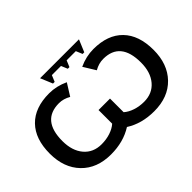

<svg xmlns="http://www.w3.org/2000/svg" viewBox="-140 -1194 1561 1561"><g transform="rotate(-45 640.0 -413.5)"><path d="M793 -556.2 729 -660.2Q811 -698.2 895 -698.2Q1059.1 -698.2 1147.9 -606.9Q1236.8 -515.6 1236.8 -347.2Q1236.8 -184.6 1143.1 -87.4Q1049.3 9.8 888.2 9.8Q744.1 9.8 640.1 -57.1Q534.7 9.8 392.1 9.8Q231 9.8 137 -87.4Q43 -184.6 43 -347.2Q43 -515.6 132.1 -606.9Q221.2 -698.2 386.2 -698.2Q469.7 -698.2 551.8 -660.2L486.8 -556.2Q437 -585 386.2 -585Q188 -585 188 -347.2Q188 -235.4 244.1 -169.2Q300.3 -103 396 -103Q449.7 -103 496.6 -118.4Q543.5 -133.8 574.2 -161.1V-317.9H706.1V-161.1Q737.3 -133.8 783.9 -118.4Q830.6 -103 883.8 -103Q979.5 -103 1035.6 -169.2Q1091.8 -235.4 1091.8 -347.2Q1091.8 -585 895 -585Q842.8 -585 793 -556.2ZM420.9 -836.9H868.2L824.2 -731.9H805.2L782.2 -787.1H676.8L653.8 -731.9H634.8L611.8 -787.1H506.8L483.9 -731.9H464.8Z"/></g></svg>

Font: Libra Sans Modern
Style: Bold
Weight: 700
Foundry: Stefan Peev, Context Ltd
Version: Version 1.000